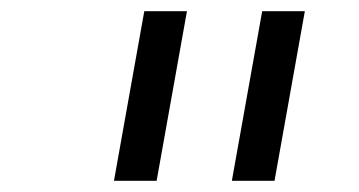

<svg xmlns="http://www.w3.org/2000/svg" viewBox="-20 -720 640 342"><path d="M183 -398 237 -700H313L259 -398ZM393 -398 447 -700H523L469 -398Z"/></svg>

Font: DM Mono Light
Style: Italic
Weight: 300
Italic angle: -10°
Designer: Colophon Foundry
Foundry: Colophon Foundry
Version: Version 1.000; ttfautohint (v1.8.2.53-6de2)